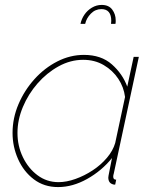

<svg xmlns="http://www.w3.org/2000/svg" viewBox="-20 -750 620 780"><path d="M216 10Q159 10 117.5 -21.5Q76 -53 53.5 -103.5Q31 -154 31 -210Q31 -270 55 -326.5Q79 -383 120 -428.5Q161 -474 213 -500.5Q265 -527 321 -527Q391 -527 434.5 -488.5Q478 -450 497 -398L523 -519H544L442 -44Q441 -42 440.5 -38.5Q440 -35 440 -32Q440 -20 452 -20L448 0Q446 0 443.5 0Q441 0 439 -1Q429 -4 424.5 -11Q420 -18 420 -29Q420 -32 421 -37Q422 -42 425 -57.5Q428 -73 435 -108Q393 -56 334 -23Q275 10 216 10ZM218 -10Q250 -10 286.5 -23Q323 -36 356.5 -58Q390 -80 414.5 -109Q439 -138 448 -169L488 -356Q483 -396 460.5 -430Q438 -464 401.5 -485.5Q365 -507 318 -507Q266 -507 218 -480.5Q170 -454 132.5 -411Q95 -368 73 -315.5Q51 -263 51 -210Q51 -157 73 -111.5Q95 -66 132.5 -38Q170 -10 218 -10ZM307 -653Q311 -673 323 -690.5Q335 -708 353.5 -719Q372 -730 393 -730Q422 -730 436 -711Q450 -692 450 -668Q450 -664 450 -660.5Q450 -657 449 -653H431Q431 -656 431.5 -659Q432 -662 432 -665Q432 -713 392 -713Q367 -713 349 -694.5Q331 -676 326 -653Z"/></svg>

Font: Raleway Thin Thin
Style: Italic
Weight: 250
Italic angle: -12°
Version: Version 4.026